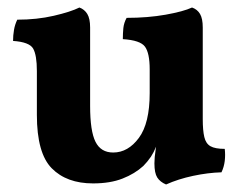

<svg xmlns="http://www.w3.org/2000/svg" viewBox="-20 -487 650 516"><path d="M524.9 -167Q524.9 -136.2 529.1 -118.7Q533.2 -101.1 545.7 -94Q558.1 -86.9 584 -86.9Q585.9 -70.8 584 -54.4Q582 -38.1 575.2 -23.9Q539.1 -22.9 499 -14.4Q459 -5.9 426.3 8.8Q410.2 2 402.6 -10Q395 -22 395 -47.9Q395 -64 398.4 -85.4Q398.9 -88.9 399.4 -92.8Q393.6 -78.1 385.7 -65.9Q376 -51.8 365.2 -41Q342.3 -20 309.3 -7.1Q276.4 5.9 230 5.9Q159.2 5.9 119.1 -34.7Q79.1 -75.2 79.1 -178.2V-295.9Q79.1 -338.9 69.1 -356.4Q59.1 -374 15.1 -377Q15.1 -392.1 17.6 -406.5Q20 -420.9 26.4 -434.1Q79.1 -434.1 124.5 -444.6Q169.9 -455.1 193.4 -466.8Q207 -461.9 214.6 -449.5Q222.2 -437 222.2 -413.1V-202.1Q222.2 -134.8 236.6 -106Q251 -77.1 284.2 -77.1Q324.2 -77.1 353.3 -116.5Q382.3 -155.8 382.3 -236.8V-300.8Q382.3 -344.2 369.6 -361.6Q356.9 -378.9 310.1 -381.8Q310.1 -397 311.5 -411.4Q313 -425.8 320.3 -439Q377 -439 425 -447.5Q473.1 -456.1 496.1 -466.8Q510.3 -461.9 517.6 -449.5Q524.9 -437 524.9 -413.1Z"/></svg>

Font: Ekush
Style: Regular
Weight: 400
Designer: Jayed Ahsan Saad & S M Khalid Hossain
Foundry: Codepotro
Version: Codepotro Ekush; Version 0.600